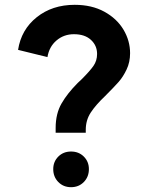

<svg xmlns="http://www.w3.org/2000/svg" viewBox="-20 -777 623 797"><path d="M303 -433 319 -448Q353 -482 368 -503.5Q383 -525 383 -553Q383 -588 357.5 -611.5Q332 -635 287 -635Q245 -635 214.5 -609Q184 -583 177 -540L55 -570Q68 -654 132.5 -705.5Q197 -757 290 -757Q361 -757 413 -728.5Q465 -700 492.5 -654Q520 -608 520 -556Q520 -519 505.5 -488.5Q491 -458 472.5 -437Q454 -416 416 -378Q377 -341 356.5 -309.5Q336 -278 336 -238V-226H211V-246Q211 -305 235.5 -347.5Q260 -390 303 -433ZM275 -148Q307 -148 328 -127Q349 -106 349 -75Q349 -43 328 -21.5Q307 0 275 0Q243 0 222 -21.5Q201 -43 201 -75Q201 -106 222 -127Q243 -148 275 -148Z"/></svg>

Font: Eudoxus Sans
Style: Bold
Weight: 700
Designer: Stijn de Vries
Foundry: tokotype
Version: Version 2.005